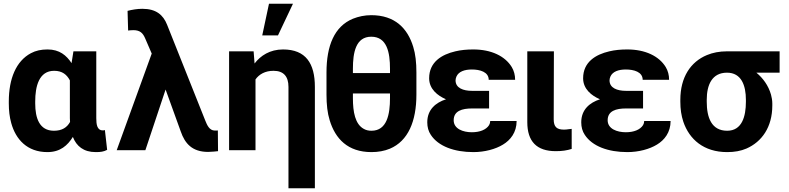

<svg xmlns="http://www.w3.org/2000/svg" viewBox="-20 -802 4210 1025"><path d="M27 -250C27 -212 31 -177 40 -145C64 -58 125 10 233 10C302 10 341 -26 369 -71C388 -22 426 10 491 10C517 10 533 8 552 -2L540 -108C537 -106 534 -106 529 -106C498 -106 494 -138 494 -171V-528H372L362 -465C335 -506 298 -538 234 -538C200 -538 171 -532 145 -518C66 -476 27 -382 27 -260ZM168 -250V-260C168 -341 188 -424 269 -424C313 -424 337 -403 353 -373V-171C353 -164 354 -158 354 -151C338 -122 312 -104 268 -104C190 -104 168 -172 168 -250Z M603 0H756L864 -324L945 -100C967 -36 1006 9 1091 9C1113 8 1131 7 1144 5L1143 -106C1141 -105 1139 -105 1136 -105H1127C1097 -105 1085 -136 1076 -158L872 -670C851 -723 813 -755 740 -755C712 -755 684 -750 661 -744L664 -639C674 -640 681 -641 692 -641C728 -641 743 -625 755 -597L790 -516Z M1203 0H1344V-378C1363 -405 1395 -424 1440 -424C1494 -424 1520 -394 1520 -338V203H1661V-338C1661 -463 1613 -538 1491 -538C1421 -538 1371 -505 1339 -463L1334 -528H1203ZM1380 -613H1464L1544 -782H1416Z M1723 -297C1723 -244 1728 -198 1740 -160C1770 -61 1837 10 1963 10C1999 10 2032 4 2061 -8C2159 -49 2203 -155 2203 -297V-415C2203 -468 2198 -514 2186 -552C2156 -651 2088 -721 1962 -721C1927 -721 1894 -714 1864 -702C1765 -661 1723 -558 1723 -415ZM1864 -278V-303H2062V-278C2062 -192 2046 -104 1963 -104C1948 -104 1934 -107 1922 -114C1876 -139 1864 -204 1864 -278ZM1864 -412V-435C1864 -521 1879 -606 1962 -606C2046 -606 2062 -522 2062 -435V-412Z M2261 -149C2261 -124 2267 -101 2280 -82C2320 -21 2405 10 2507 10C2568 10 2626 -6 2665 -30C2705 -54 2738 -95 2738 -156H2597C2597 -148 2595 -141 2591 -134C2575 -109 2541 -96 2499 -96C2452 -96 2402 -114 2402 -160C2402 -210 2447 -223 2500 -223H2591V-317H2500C2453 -317 2412 -332 2412 -373C2412 -380 2414 -387 2417 -394C2429 -420 2460 -431 2499 -431C2542 -431 2589 -418 2589 -376H2730C2730 -401 2724 -424 2712 -444C2676 -503 2602 -538 2507 -538C2472 -538 2440 -535 2411 -528C2338 -511 2271 -471 2271 -384C2271 -327 2316 -291 2361 -272C2306 -254 2261 -217 2261 -149Z M2795 -150C2795 -47 2845 5 2947 5C2981 5 3007 1 3032 -7V-114L3014 -112C3007 -111 3000 -110 2991 -110C2952 -110 2936 -125 2936 -165L2937 -528H2795Z M3083 -149C3083 -124 3089 -101 3102 -82C3142 -21 3227 10 3329 10C3390 10 3448 -6 3487 -30C3527 -54 3560 -95 3560 -156H3419C3419 -148 3417 -141 3413 -134C3397 -109 3363 -96 3321 -96C3274 -96 3224 -114 3224 -160C3224 -210 3269 -223 3322 -223H3413V-317H3322C3275 -317 3234 -332 3234 -373C3234 -380 3236 -387 3239 -394C3251 -420 3282 -431 3321 -431C3364 -431 3411 -418 3411 -376H3552C3552 -401 3546 -424 3534 -444C3498 -503 3424 -538 3329 -538C3294 -538 3262 -535 3233 -528C3160 -511 3093 -471 3093 -384C3093 -327 3138 -291 3183 -272C3128 -254 3083 -217 3083 -149Z M3612 -259C3612 -220 3617 -185 3628 -152C3660 -58 3737 10 3862 10C3901 10 3935 4 3965 -9C4047 -45 4103 -123 4103 -239V-249C4103 -266 4100 -282 4096 -297C4082 -346 4053 -385 4018 -414H4142V-528H3861C3821 -528 3785 -521 3754 -508C3667 -472 3612 -390 3612 -269ZM3753 -259V-269C3753 -349 3781 -414 3861 -414C3938 -414 3962 -346 3962 -269V-259C3962 -180 3941 -104 3862 -104C3778 -104 3753 -175 3753 -259Z"/></svg>

Font: Asimov Pro
Style: Bd
Weight: 700
Designer: Google
Version: Version 2.000980; 2014